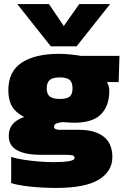

<svg xmlns="http://www.w3.org/2000/svg" viewBox="-20 -749 615 945"><path d="M230 -521 65 -729H221L294 -621L370 -729H522L357 -521ZM255 176Q220 176 177.5 173.5Q135 171 97 165.5Q59 160 35 152V23Q62 32 98.5 37.5Q135 43 173 46Q211 49 242 49Q288 49 317.5 44.5Q347 40 347 28Q347 18 336 15.5Q325 13 302 13H183Q105 13 64 -9.5Q23 -32 23 -80Q23 -148 99 -173Q58 -194 39.5 -225Q21 -256 21 -305Q21 -397 86.5 -440.5Q152 -484 272 -484Q298 -484 331 -480.5Q364 -477 378 -474H568L564 -345H506Q518 -326 518 -302Q518 -229 477.5 -187Q437 -145 345 -145Q333 -145 318 -146Q303 -147 291 -148Q273 -147 259.5 -142Q246 -137 246 -125Q246 -110 276 -110H372Q446 -110 489.5 -77Q533 -44 533 24Q533 94 466.5 135Q400 176 255 176ZM274 -262Q310 -262 323.5 -274Q337 -286 337 -314Q337 -343 323 -355.5Q309 -368 274 -368Q240 -368 225 -355.5Q210 -343 210 -314Q210 -287 224.5 -274.5Q239 -262 274 -262Z"/></svg>

Font: Kanit ExtraBold
Style: Regular
Weight: 800
Designer: Katatrad Team
Foundry: CadsonDemak
Version: Version 2.000; ttfautohint (v1.8.3)